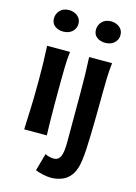

<svg xmlns="http://www.w3.org/2000/svg" viewBox="-140 -805 784 1108"><g transform="rotate(15 251.5 -251.0)"><path d="M198 -500Q195 -477 193.5 -456Q192 -435 191.5 -409.5Q191 -384 190.5 -350.5Q190 -317 190 -271Q190 -225 190 -188Q190 -151 190.5 -119Q191 -87 191.5 -58.5Q192 -30 193 0H58Q59 -37 60.5 -65Q62 -93 63 -124.5Q64 -156 65 -195.5Q66 -235 66 -294Q66 -348 65 -395.5Q64 -443 61 -500ZM58 -663Q58 -691 77.5 -711.5Q97 -732 131 -732Q160 -732 181.5 -715Q203 -698 203 -669Q203 -641 182.5 -622Q162 -603 128 -603Q99 -603 78.5 -618.5Q58 -634 58 -663ZM317 -294Q317 -348 316 -395.5Q315 -443 312 -500H449Q444 -454 442.5 -408.5Q441 -363 441 -331Q441 -308 440.5 -265Q440 -222 439.5 -172Q439 -122 437.5 -70.5Q436 -19 434 20Q430 84 421.5 119Q413 154 396 177Q374 207 341.5 218.5Q309 230 280 230Q257 230 229.5 224Q202 218 185 210L214 106Q224 112 239 115.5Q254 119 266 119Q292 119 304.5 95Q317 71 317 4ZM309 -663Q309 -691 328.5 -711.5Q348 -732 382 -732Q411 -732 432.5 -715Q454 -698 454 -669Q454 -641 433.5 -622Q413 -603 379 -603Q350 -603 329.5 -618.5Q309 -634 309 -663Z"/></g></svg>

Font: Cantora One
Style: Regular
Weight: 400
Designer: Pablo Impallari, Rodrigo Fuenzalida
Foundry: Pablo Impallari
Version: Version 1.002; ttfautohint (v0.8) -G 200 -r 50